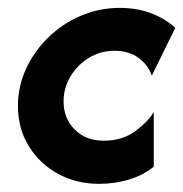

<svg xmlns="http://www.w3.org/2000/svg" viewBox="-20 -449 460 482"><path d="M228.5 12.5Q172.2 12.5 126 -12.5Q79.9 -37.5 52.4 -81.9Q25 -126.4 25 -183.3Q25 -231.9 45.5 -276.4Q66 -320.8 101.4 -355.2Q136.8 -389.6 183 -409.4Q229.2 -429.2 280.6 -429.2Q323.6 -429.2 358.7 -416Q393.8 -402.8 420.1 -379.2L361.1 -259Q351.4 -286.8 327.1 -304.2Q302.8 -321.5 267.4 -321.5Q231.9 -321.5 202.8 -303.5Q173.6 -285.4 156.6 -256.6Q139.6 -227.8 139.6 -194.4Q139.6 -152.1 167.4 -124Q195.1 -95.8 241 -95.8Q287.5 -95.8 320.1 -120.1Q352.8 -144.4 366 -168.1V-30.6Q339.6 -9 303.8 1.7Q268.1 12.5 228.5 12.5Z"/></svg>

Font: Afacad
Style: Italic
Weight: 400
Italic angle: -14°
Designer: Kristian Moeller
Foundry: Dicotype
Version: Version 1.000